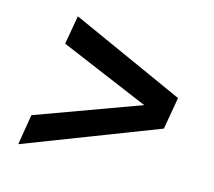

<svg xmlns="http://www.w3.org/2000/svg" viewBox="-77 -591 741 666"><g transform="rotate(15 293.5 -258.0)"><path d="M40 -17 58 -126 427 -261 107 -396 125 -499 534 -315 514 -200Z"/></g></svg>

Font: Archivo SemiCondensed SemiBold
Style: Italic
Weight: 600
Width: 4
Italic angle: -10°
Designer: Hector Gatti
Foundry: Omnibus-Type
Version: Version 2.001